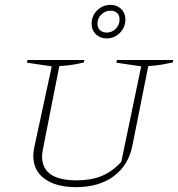

<svg xmlns="http://www.w3.org/2000/svg" viewBox="-20 -763 733 790"><path d="M293 7Q211 7 164 -27Q117 -61 117 -122Q117 -134 121 -157L193 -490L91 -505L93 -516H327L325 -506Q306 -501 281 -497Q256 -493 224 -491L158 -156Q156 -144 154.5 -135.5Q153 -127 153 -120Q153 -21 295 -21Q355 -21 398.5 -39Q442 -57 479 -97L561 -490L459 -505L461 -516H693L691 -506Q673 -502 647.5 -497.5Q622 -493 590 -491L525 -165Q509 -83 448 -38Q387 7 293 7ZM419 -605Q392 -605 374.5 -622Q357 -639 357 -666Q357 -698 380 -720.5Q403 -743 435 -743Q461 -743 478.5 -726Q496 -709 496 -683Q496 -651 473.5 -628Q451 -605 419 -605ZM419 -629Q441 -629 456.5 -645Q472 -661 472 -683Q472 -700 462 -709.5Q452 -719 435 -719Q413 -719 397 -703.5Q381 -688 381 -665Q381 -649 391.5 -639Q402 -629 419 -629Z"/></svg>

Font: Piazzolla SC Thin
Style: Italic
Weight: 100
Italic angle: -11.3°
Designer: Juan Pablo del Peral
Foundry: Huerta Tipografica
Version: Version 1.330